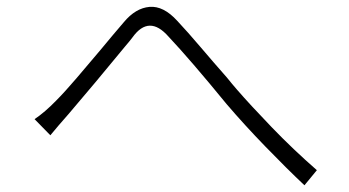

<svg xmlns="http://www.w3.org/2000/svg" viewBox="-20 -622 1040 572"><path d="M83 -267Q114 -288 147 -322Q172 -347 207.5 -388.5Q243 -430 280 -474Q318 -520 349 -556Q384 -598 425.5 -601.5Q467 -605 508 -560Q539 -527 578.5 -480.5Q618 -434 656 -391Q672 -371 686 -355Q725 -310 789 -243.5Q853 -177 924 -115L887 -70Q834 -120 771 -185Q708 -250 655 -312Q547 -444 482 -513Q424 -579 375 -511Q366 -499 353 -484Q312 -434 263.5 -376Q215 -318 184 -282Q153 -247 130 -219Z"/></svg>

Font: LXGW 975 Gothic SC 200W
Style: Regular
Weight: 200
Version: Version 2.01;February 25, 2021